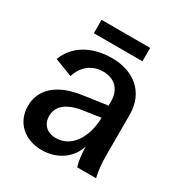

<svg xmlns="http://www.w3.org/2000/svg" viewBox="-165 -809 892 944"><g transform="rotate(30 281.0 -337.0)"><path d="M204 14C290 14 361 -34 384 -110C386 -58 390 -27 399 0H506C497 -37 493 -76 493 -125V-353C493 -486 396 -551 281 -551C162 -551 77 -497 45 -411L146 -372C164 -433 211 -472 276 -472C340 -472 381 -431 381 -364V-340L248 -321C104 -302 38 -231 38 -141C38 -49 106 14 204 14ZM140 -612H416V-688H140ZM153 -151C153 -200 188 -243 286 -257L381 -271C378 -153 320 -72 236 -72C185 -72 153 -102 153 -151Z"/></g></svg>

Font: Ronzino Medium
Style: Regular
Weight: 500
Designer: Nunzio Mazzaferro
Foundry: Collletttivo
Version: Version 1.000;Glyphs 3.3 (3337)